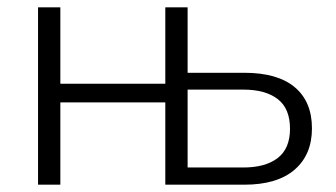

<svg xmlns="http://www.w3.org/2000/svg" viewBox="-20 -505 918 525"><path d="M84 0V-485H145V-276H432V-485H493V-306H648Q739 -306 786 -266.5Q833 -227 833 -154Q833 -82 785.5 -41Q738 0 648 0H432V-225H145V0ZM493 -47H645Q706 -47 739.5 -73Q773 -99 773 -153Q773 -208 739.5 -234Q706 -260 645 -260H493Z"/></svg>

Font: Nunito Sans Light
Style: Regular
Weight: 300
Designer: Vernon Adams
Foundry: Vernon Adams
Version: Version 3.101; ttfautohint (v1.8.4.7-5d5b);gftools[0.9.27]